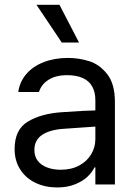

<svg xmlns="http://www.w3.org/2000/svg" viewBox="-20 -783 575 815"><path d="M306.6 -240.2 251 -236.3Q191.4 -232.4 158.7 -210.4Q126 -188.5 126 -146.5Q126 -119.1 140.1 -100.6Q154.3 -82 179.7 -72.3Q205.1 -62.5 237.3 -62.5Q283.2 -62.5 316.4 -80.6Q349.6 -98.6 367.2 -128.4Q384.8 -158.2 384.8 -192.4V-357.4Q384.8 -391.6 371.6 -415.5Q358.4 -439.5 331.5 -451.7Q304.7 -463.9 264.6 -463.9Q216.8 -463.9 186 -444.3Q155.3 -424.8 145.5 -392.6H57.6Q63.5 -435.5 91.3 -468.3Q119.1 -501 165 -519Q210.9 -537.1 268.6 -537.1Q314.5 -537.1 358.4 -523.4Q402.3 -509.8 435.1 -468.3Q467.8 -426.8 467.8 -349.6V0H384.8V-72.3H380.9Q371.1 -51.8 351.1 -32.7Q331.1 -13.7 298.3 -0.5Q265.6 12.7 222.7 12.7Q171.9 12.7 130.9 -6.8Q89.8 -26.4 65.9 -63.5Q42 -100.6 42 -150.4Q42 -233.4 98.6 -267.1Q155.3 -300.8 241.2 -306.6Q251 -307.6 335 -312.5L390.6 -314.5L391.6 -246.1Q382.8 -246.1 306.6 -240.2ZM134.8 -762.7H232.4L315.4 -602.5H242.2Z"/></svg>

Font: Pretendard GOV Variable
Style: Regular
Weight: 400
Designer: Base glyphs from Inter by Rasmus Andersson; Hangul glyphs from Noto Sans CJK(Source Han Sans) by Jang Soo-young and Kang
Foundry: Kil Hyung-jin
Version: Version 1.307;Glyphs 3.2 (3192)